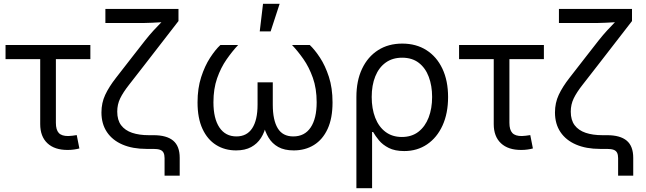

<svg xmlns="http://www.w3.org/2000/svg" viewBox="-20 -774 3356 998"><path d="M332.5 5.4Q264.2 5.9 226.6 -29.3Q189 -64.5 189 -128.9V-466.8H8.8V-540H449.7V-466.8H270.5V-135.3Q270.5 -99.1 285.6 -82.8Q300.8 -66.4 335.4 -66.9Q344.2 -66.9 356.4 -68.6Q368.7 -70.3 378.9 -71.8L392.6 -2.4Q380.4 1 364.7 3.2Q349.1 5.4 332.5 5.4Z M835.4 139.2V47.9Q835.4 30.3 829.8 19.5Q824.2 8.8 811.5 4.4Q798.8 0 776.9 0H741.2Q669.4 0 616.9 -22.5Q564.5 -44.9 535.9 -87.4Q507.3 -129.9 507.3 -189.5Q507.3 -239.3 526.9 -281Q546.4 -322.8 583 -369.6Q619.6 -416.5 669.9 -481.4L734.4 -564Q757.3 -592.8 777.8 -615.2Q798.3 -637.7 816.4 -655.8Q834.5 -673.8 849.6 -688.5V-660.6Q832 -659.2 811.8 -658Q791.5 -656.7 770.5 -655.8Q749.5 -654.8 729 -654.5Q708.5 -654.3 689.9 -654.3H527.8V-727.5H907.7V-664.6L728.5 -433.1Q682.1 -373 651.1 -333.7Q620.1 -294.4 604.7 -262.7Q589.4 -231 589.4 -193.8Q589.4 -149.9 609.6 -123Q629.9 -96.2 666.7 -83.7Q703.6 -71.3 753.4 -71.3H778.3Q846.2 -71.3 880.1 -43Q914.1 -14.6 914.1 46.4V139.2Z M1207 7.8Q1148.4 7.8 1103.3 -20.5Q1058.1 -48.8 1032.5 -104.2Q1006.8 -159.7 1006.8 -241.7Q1006.8 -314.9 1025.6 -373Q1044.4 -431.2 1071.8 -473.4Q1099.1 -515.6 1125.5 -540H1217.8Q1187 -507.3 1157.5 -464.8Q1127.9 -422.4 1108.6 -367.4Q1089.4 -312.5 1089.4 -242.2Q1089.4 -157.7 1120.6 -111.3Q1151.9 -64.9 1209 -64.9Q1263.2 -64.9 1291 -107.4Q1318.8 -149.9 1318.8 -230V-346.2H1397.9V-230Q1397.9 -149.9 1423.6 -107.4Q1449.2 -64.9 1504.4 -64.9Q1563.5 -64.9 1594.7 -111.3Q1626 -157.7 1626 -242.2Q1626 -314 1606.2 -369.6Q1586.4 -425.3 1556.9 -467.3Q1527.3 -509.3 1498 -540H1590.3Q1615.7 -516.1 1643.1 -474.6Q1670.4 -433.1 1689.5 -374.8Q1708.5 -316.4 1708.5 -241.7Q1708.5 -159.2 1682.9 -103.8Q1657.2 -48.3 1611.8 -20.3Q1566.4 7.8 1506.8 7.8Q1458 7.8 1426.3 -10Q1394.5 -27.8 1376 -58.6Q1357.4 -89.4 1348.6 -127.9H1364.3Q1356 -87.4 1336.7 -57.1Q1317.4 -26.9 1285.4 -9.5Q1253.4 7.8 1207 7.8ZM1330.1 -610.8 1347.2 -754.4H1433.6L1386.7 -610.8Z M1832.5 204.1V-269.5Q1832.5 -354.5 1862.1 -416.7Q1891.6 -479 1945.1 -513.2Q1998.5 -547.4 2070.8 -547.4Q2143.1 -547.4 2196.5 -513.4Q2250 -479.5 2279.5 -417Q2309.1 -354.5 2309.1 -269.5Q2309.1 -185.1 2280.3 -121.8Q2251.5 -58.6 2200 -23.7Q2148.4 11.2 2081.1 11.2Q2032.7 11.2 2000.7 -5.1Q1968.8 -21.5 1949.7 -44.7Q1930.7 -67.9 1919.4 -87.9H1914.1V204.1ZM2068.8 -62Q2120.1 -62 2155 -89.1Q2189.9 -116.2 2208 -163.1Q2226.1 -210 2226.1 -270Q2226.1 -328.1 2208.7 -374.5Q2191.4 -420.9 2156.7 -447.5Q2122.1 -474.1 2070.3 -474.1Q2020 -474.1 1984.6 -448.5Q1949.2 -422.9 1930.7 -377Q1912.1 -331.1 1912.1 -270Q1912.1 -209 1930.4 -161.9Q1948.7 -114.7 1983.9 -88.4Q2019 -62 2068.8 -62Z M2689.9 5.4Q2621.6 5.9 2584 -29.3Q2546.4 -64.5 2546.4 -128.9V-466.8H2366.2V-540H2807.1V-466.8H2627.9V-135.3Q2627.9 -99.1 2643.1 -82.8Q2658.2 -66.4 2692.9 -66.9Q2701.7 -66.9 2713.9 -68.6Q2726.1 -70.3 2736.3 -71.8L2750 -2.4Q2737.8 1 2722.2 3.2Q2706.5 5.4 2689.9 5.4Z M3192.9 139.2V47.9Q3192.9 30.3 3187.3 19.5Q3181.6 8.8 3168.9 4.4Q3156.2 0 3134.3 0H3098.6Q3026.9 0 2974.4 -22.5Q2921.9 -44.9 2893.3 -87.4Q2864.7 -129.9 2864.7 -189.5Q2864.7 -239.3 2884.3 -281Q2903.8 -322.8 2940.4 -369.6Q2977.1 -416.5 3027.3 -481.4L3091.8 -564Q3114.7 -592.8 3135.3 -615.2Q3155.8 -637.7 3173.8 -655.8Q3191.9 -673.8 3207 -688.5V-660.6Q3189.5 -659.2 3169.2 -658Q3148.9 -656.7 3127.9 -655.8Q3106.9 -654.8 3086.4 -654.5Q3065.9 -654.3 3047.4 -654.3H2885.3V-727.5H3265.1V-664.6L3085.9 -433.1Q3039.6 -373 3008.5 -333.7Q2977.5 -294.4 2962.2 -262.7Q2946.8 -231 2946.8 -193.8Q2946.8 -149.9 2967 -123Q2987.3 -96.2 3024.2 -83.7Q3061 -71.3 3110.8 -71.3H3135.7Q3203.6 -71.3 3237.5 -43Q3271.5 -14.6 3271.5 46.4V139.2Z"/></svg>

Font: V-Inter
Style: Regular-375
Weight: 375
Designer: Rasmus Andersson
Foundry: rsms
Version: Version 4.000;git-4146feb